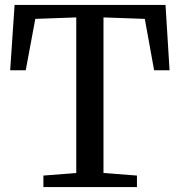

<svg xmlns="http://www.w3.org/2000/svg" viewBox="-20 -763 734 783"><path d="M291 -57.5V-692L124 -686L85 -476.5H21.5L39.5 -743H655L671.5 -476.5H608.5L570.5 -686L402 -692V-57.5L538.5 -47V0H157V-47Z"/></svg>

Font: Merriweather 28pt
Style: Regular
Weight: 400
Version: Version 2.100